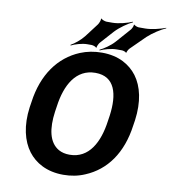

<svg xmlns="http://www.w3.org/2000/svg" viewBox="-99 -1011 980 1105"><g transform="rotate(10 391.5 -458.5)"><path d="M693 -339 698 -371C713 -481 693 -568 649 -627C608 -681 542 -721 444 -721C399 -721 357 -713 318 -697C197 -647 115 -534 93 -371L88 -339C73 -230 95 -142 139 -84C180 -30 248 10 345 10C390 10 432 2 471 -15C591 -65 671 -175 693 -339ZM361 -110C336 -110 315 -115 297 -125C237 -159 222 -239 236 -339L241 -372C258 -498 313 -600 427 -600C542 -600 567 -498 550 -372L545 -339C528 -214 475 -110 361 -110ZM584 -881 509 -796C487 -771 448 -745 426 -735L427 -731C450 -742 492 -754 524 -754H554C561 -754 577 -749 578 -745L582 -746C581 -751 590 -766 595 -771L679 -854C709 -882 755 -911 783 -923V-926C754 -915 702 -901 664 -901H626C619 -901 601 -907 600 -912L596 -910C598 -905 589 -887 584 -881ZM392 -877 332 -798C312 -772 278 -745 257 -734L258 -730C279 -741 321 -754 351 -754H377C385 -754 403 -748 404 -743L408 -745C406 -750 415 -768 420 -774L490 -852C517 -881 562 -912 589 -924L587 -927C560 -915 509 -901 472 -901H438C429 -901 409 -908 407 -914L404 -912C406 -906 398 -885 392 -877Z"/></g></svg>

Font: Asimov
Style: EdgeIt
Weight: 500
Designer: Google
Version: Version 2.000980: 2014